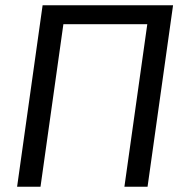

<svg xmlns="http://www.w3.org/2000/svg" viewBox="-20 -710 708 730"><path d="M638 -690 541 0H453L540 -618H221L134 0H45L142 -690Z"/></svg>

Font: Exo 2.0
Style: Italic
Weight: 400
Italic angle: -8°
Designer: Natanael Gama
Version: Version 1.001;PS 001.001;hotconv 1.0.70;makeotf.lib2.5.58329